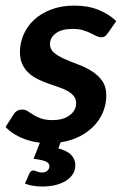

<svg xmlns="http://www.w3.org/2000/svg" viewBox="-24 -512 441 696"><path d="M96.7 106Q100.1 106 103 107.2Q106 108.4 109.6 109.6Q113.3 110.8 117.7 112.1Q122.1 113.3 127.9 113.3Q141.6 113.3 148.4 106.2Q155.3 99.1 155.3 90.8Q155.3 79.1 141.8 73.2Q128.4 67.4 97.7 63.5L120.6 5.4Q81.1 0.5 48.3 -14.9Q15.6 -30.3 -3.9 -51.8L25.9 -98.1Q31.2 -106.4 38.8 -110.6Q46.4 -114.7 57.6 -114.7Q67.9 -114.7 76.7 -108.9Q85.4 -103 96.9 -95.7Q108.4 -88.4 124.8 -82.5Q141.1 -76.7 167 -76.7Q187.5 -76.7 203.1 -81.5Q218.8 -86.4 229.7 -95Q240.7 -103.5 246.3 -114.5Q252 -125.5 252 -137.7Q252 -153.3 243.2 -164.1Q234.4 -174.8 220.2 -182.6Q206.1 -190.4 187.7 -196.5Q169.4 -202.6 150.1 -209.5Q130.9 -216.3 112.5 -225.3Q94.2 -234.4 80.1 -247.3Q65.9 -260.3 57.1 -278.8Q48.3 -297.4 48.3 -323.7Q48.3 -356 61.3 -386.2Q74.2 -416.5 99.4 -439.9Q124.5 -463.4 161.4 -477.5Q198.2 -491.7 245.6 -491.7Q295.4 -491.7 333.5 -476.1Q371.6 -460.4 397.5 -435.5L366.7 -391.6Q361.3 -383.8 356.2 -380.4Q351.1 -377 342.8 -377Q334 -377 325 -381.6Q315.9 -386.2 304 -392.1Q292 -397.9 276.4 -402.6Q260.7 -407.2 239.3 -407.2Q199.7 -407.2 178.5 -391.4Q157.2 -375.5 157.2 -352.1Q157.2 -333 172.4 -320.6Q187.5 -308.1 210.2 -298.1Q232.9 -288.1 259.3 -278.3Q285.6 -268.6 308.3 -254.4Q331.1 -240.2 346.2 -219.2Q361.3 -198.2 361.3 -166Q361.3 -135.3 349.9 -106.9Q338.4 -78.6 317.1 -56.2Q295.9 -33.7 265.1 -17.8Q234.4 -2 195.8 3.9L187.5 25.9Q221.7 35.2 235.4 51Q249 66.9 249 86.9Q249 105 240 119.1Q231 133.3 215.1 143.3Q199.2 153.3 177.5 158.7Q155.8 164.1 129.9 164.1Q111.8 164.1 96.7 161.6Q81.5 159.2 66.4 153.8L82.5 116.7Q85 111.8 88.1 108.9Q91.3 106 96.7 106Z"/></svg>

Font: Carlito
Style: Bold Italic
Weight: 700
Italic angle: -7°
Designer: Lukasz Dziedzic
Foundry: tyPoland Lukasz Dziedzic
Version: Version 1.104